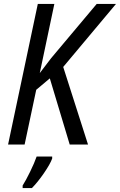

<svg xmlns="http://www.w3.org/2000/svg" viewBox="-20 -734 609 975"><path d="M21 0 172 -714H256L182 -363L240 -439L471 -714H569L301 -394L427 0H334L233 -336L164 -278L105 0ZM95 221H142Q171 192 203 145.5Q235 99 245 71V61H166Q155 93 133 138Q111 183 95 208Z"/></svg>

Font: Noto Sans UI SemiCondensed
Style: Italic
Weight: 400
Width: 4
Italic angle: -12°
Designer: Monotype Design Team
Foundry: Monotype Imaging Inc.
Version: Version 1.901